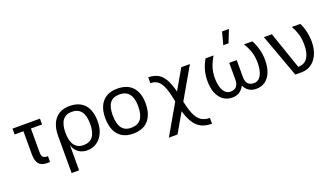

<svg xmlns="http://www.w3.org/2000/svg" viewBox="-78 -1336 3761 2169"><g transform="rotate(-20 1802.5 -251.5)"><path d="M42 -500H372V-430H42ZM312 0H281Q209 0 178.5 -37Q148 -74 148 -153V-500H238V-147Q238 -101 254.5 -85.5Q271 -70 312 -70Z M498 -251 588 -274V200H498ZM498 -247Q498 -329 524 -390.5Q550 -452 602.5 -486Q655 -520 735 -520Q812 -520 865.5 -489Q919 -458 947 -397.5Q975 -337 975 -248Q975 -169 947 -108.5Q919 -48 869.5 -14Q820 20 755 20Q711 20 676.5 4Q642 -12 619.5 -40.5Q597 -69 586.5 -107.5Q576 -146 580 -192Q566 -199 545.5 -216.5Q525 -234 508 -250ZM733 -50Q810 -50 847.5 -100.5Q885 -151 885 -251Q885 -352 847 -401Q809 -450 734 -450Q662 -450 625 -400.5Q588 -351 588 -250Q588 -150 626.5 -100Q665 -50 733 -50Z M1304 20Q1228 20 1175 -12Q1122 -44 1094.5 -105.5Q1067 -167 1067 -255Q1067 -338 1094.5 -397.5Q1122 -457 1175.5 -488.5Q1229 -520 1305 -520Q1428 -520 1490.5 -450Q1553 -380 1553 -255Q1553 -123 1490 -51.5Q1427 20 1304 20ZM1306 -50Q1386 -50 1424.5 -100Q1463 -150 1463 -253Q1463 -351 1424.5 -400.5Q1386 -450 1308 -450Q1231 -450 1194 -402.5Q1157 -355 1157 -255Q1157 -153 1194 -101.5Q1231 -50 1306 -50Z M2179 219Q2093 219 2035 183Q1977 147 1939 64Q1901 -19 1875 -158Q1855 -268 1830 -332Q1805 -396 1769.5 -423Q1734 -450 1681 -450V-520Q1757 -520 1808 -486.5Q1859 -453 1893 -376Q1927 -299 1951 -170Q1973 -50 2001.5 20Q2030 90 2072.5 119.5Q2115 149 2179 149ZM2071 -500H2175L1771 200H1667Z M2687 -361V-157Q2687 -105 2711 -77.5Q2735 -50 2781 -50Q2812 -50 2834 -65Q2856 -80 2870.5 -107.5Q2885 -135 2892 -172Q2899 -209 2899 -252Q2899 -330 2878 -389.5Q2857 -449 2825 -500H2925Q2955 -447 2972 -383Q2989 -319 2989 -251Q2989 -168 2964.5 -107Q2940 -46 2894.5 -13Q2849 20 2786 20Q2736 20 2700.5 -2.5Q2665 -25 2642 -71Q2619 -25 2583.5 -2.5Q2548 20 2498 20Q2436 20 2390 -13Q2344 -46 2319.5 -107Q2295 -168 2295 -252Q2295 -320 2312 -381Q2329 -442 2363 -500H2459Q2421 -435 2403 -378.5Q2385 -322 2385 -255Q2385 -196 2398 -149.5Q2411 -103 2437 -76.5Q2463 -50 2503 -50Q2548 -50 2572.5 -77.5Q2597 -105 2597 -157V-361ZM2642 -722H2725L2665 -571H2602Z M3253 19 3064 -500H3160L3314 -52Q3390 -52 3427 -107Q3464 -162 3464 -262Q3464 -340 3445 -398.5Q3426 -457 3400 -500H3501Q3517 -472 3529 -434Q3541 -396 3548 -353Q3555 -310 3555 -268Q3555 -182 3526.5 -117.5Q3498 -53 3447.5 -17Q3397 19 3330 19Z"/></g></svg>

Font: Moderustic
Style: Regular
Weight: 400
Designer: Tural Alisoy
Foundry: TAFT Foundry
Version: Version 2.120